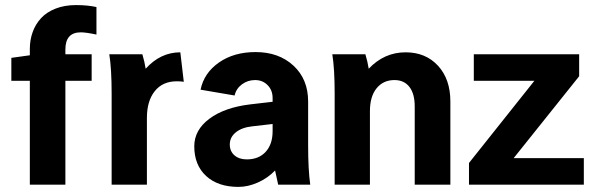

<svg xmlns="http://www.w3.org/2000/svg" viewBox="-20 -731 2364 760"><path d="M98.1 -512.2V-537.1Q98.1 -573.2 109.4 -604.2Q120.6 -635.3 142.6 -659.2Q164.6 -683.1 200.2 -697Q235.8 -710.9 280.8 -710.9Q326.7 -710.9 361.8 -703.1V-594.2Q320.3 -603 299.8 -603Q238.8 -603 238.8 -535.2V-516.1H342.8V-411.1H238.8V0H98.1V-411.1H24.9V-502Z M412.6 -516.1H543.5Q552.2 -487.3 556.6 -459Q615.2 -523.9 693.8 -523.9L707.5 -407.2Q697.8 -409.2 679.7 -409.2Q624 -409.2 592.8 -370.4Q561.5 -331.5 561.5 -264.2V0H421.9V-359.9Q421.9 -459 412.6 -516.1Z M1208 0H1081.1Q1080.6 -2.9 1075 -28.1Q1069.3 -53.2 1068.8 -56.2Q1040.5 -26.4 1001.2 -8.8Q961.9 8.8 923.8 8.8Q842.8 8.8 795.9 -34.4Q749 -77.6 749 -151.9Q749 -216.3 808.8 -261Q868.7 -305.7 970.7 -317.9L1059.1 -328.1V-342.8Q1059.1 -374 1039.3 -394Q1019.5 -414.1 989.7 -414.1Q960.4 -414.1 937.5 -397Q914.6 -379.9 908.7 -353L773.9 -376Q787.6 -442.4 846.7 -483.6Q905.8 -524.9 991.7 -524.9Q1083.5 -524.9 1141.6 -471.2Q1199.7 -417.5 1199.7 -329.1V-154.8Q1199.7 -59.6 1208 0ZM957 -100.1Q1004.4 -100.1 1031.7 -130.1Q1059.1 -160.2 1059.1 -211.9V-240.2L979 -231Q937.5 -226.6 913.6 -207.3Q889.6 -188 889.6 -159.2Q889.6 -132.3 908 -116.2Q926.3 -100.1 957 -100.1Z M1295.4 -516.1H1426.3Q1435.1 -487.3 1439.5 -459Q1501 -523.9 1585.4 -523.9Q1665 -523.9 1713.9 -470.7Q1762.7 -417.5 1762.7 -329.1V0H1621.6V-310.1Q1621.6 -359.9 1600.6 -387Q1579.6 -414.1 1541.5 -414.1Q1497.1 -414.1 1470.7 -381.6Q1444.3 -349.1 1444.3 -291V0H1304.7V-359.9Q1304.7 -459 1295.4 -516.1Z M1836.4 -85.9 2095.2 -411.1H1855.5V-516.1H2272.5V-429.2L2013.2 -105H2291V0H1836.4Z"/></svg>

Font: LT Superior
Style: Bold
Weight: 400
Designer: Daniel Lyons
Foundry: LyonsType
Version: Version 1.000